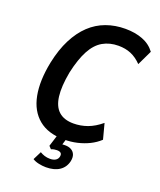

<svg xmlns="http://www.w3.org/2000/svg" viewBox="-164 -815 925 1113"><g transform="rotate(20 299.0 -259.0)"><path d="M298 10Q200 10 141.5 -38.5Q83 -87 66 -175Q49 -263 73 -382Q91 -468 123 -530.5Q155 -593 198.5 -634Q242 -675 297 -695Q352 -715 415 -715Q475 -715 522 -697Q569 -679 598 -640L554 -548Q523 -580 488.5 -594.5Q454 -609 411 -609Q357 -609 315 -585Q273 -561 244 -507Q215 -453 196 -366Q179 -275 186.5 -215Q194 -155 227 -125.5Q260 -96 318 -96Q362 -96 403.5 -111Q445 -126 487 -161L512 -66Q485 -41 451.5 -24.5Q418 -8 379.5 1Q341 10 298 10ZM255 197Q233 197 210 192Q187 187 172 177L198 125Q211 133 226.5 138Q242 143 260 143Q282 143 295 134.5Q308 126 311 111Q314 96 306.5 89Q299 82 282 82Q275 82 265.5 83.5Q256 85 247 89L232 73L261 -20H318L294 58L269 48Q278 43 290.5 41Q303 39 317 39Q339 39 354.5 47.5Q370 56 377 72.5Q384 89 379 114Q370 154 338 175.5Q306 197 255 197Z"/></g></svg>

Font: Nunito Sans 10pt Condensed
Style: Bold Italic
Weight: 700
Width: 3
Italic angle: -9°
Designer: Vernon Adams
Foundry: Vernon Adams
Version: Version 3.101;gftools[0.9.27]